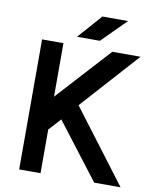

<svg xmlns="http://www.w3.org/2000/svg" viewBox="-94 -946 822 1018"><g transform="rotate(10 316.5 -437.5)"><path d="M80 0H195V-235L254 -300L484 0H626L331 -390L610 -700H458L195 -412V-700H80ZM260 -746H383L512 -875H374Z"/></g></svg>

Font: Unageo
Style: SemiBold
Weight: 600
Designer: Richard Sepsi
Foundry: Richard Sepsi
Version: Version 2.000